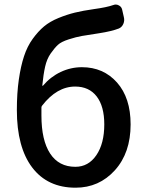

<svg xmlns="http://www.w3.org/2000/svg" viewBox="-20 -830 657 862"><path d="M168.9 -355.5Q166 -351.6 166 -347.7V-311.5Q166 -200.2 205.1 -140.6Q244.1 -81.1 318.4 -81.1Q377 -81.1 412.6 -133.3Q448.2 -185.5 448.2 -271.5Q448.2 -352.5 414.1 -397Q379.9 -441.4 317.4 -441.4Q235.4 -441.4 168.9 -355.5ZM489.3 -807.6Q494.1 -809.6 500 -809.6Q506.8 -809.6 513.7 -805.7Q525.4 -799.8 528.3 -787.1L536.1 -752.9Q540 -737.3 533.7 -722.7Q527.3 -708 513.7 -702.1Q481.4 -689.5 424.8 -680.7Q373 -672.9 347.7 -668.5Q322.3 -664.1 288.6 -653.3Q254.9 -642.6 239.7 -628.4Q224.6 -614.3 207.5 -589.8Q190.4 -565.4 182.6 -530.8Q174.8 -496.1 169.9 -446.3Q169.9 -445.3 170.9 -444.8Q171.9 -444.3 172.9 -445.3Q207 -485.4 252.4 -506.8Q297.9 -528.3 347.7 -528.3Q444.3 -528.3 505.4 -459.5Q566.4 -390.6 566.4 -271.5Q566.4 -143.6 495.6 -65.4Q424.8 12.7 319.3 12.7Q193.4 12.7 124.5 -78.1Q55.7 -168.9 55.7 -335.9Q55.7 -412.1 64.5 -472.7Q73.2 -533.2 87.9 -577.6Q102.5 -622.1 127 -655.8Q151.4 -689.5 177.7 -711.4Q204.1 -733.4 242.2 -749Q280.3 -764.6 316.4 -773.4Q352.5 -782.2 401.4 -789.1Q459 -796.9 489.3 -807.6Z"/></svg>

Font: Gen Jyuu GothicL Medium
Style: Regular
Weight: 500
Designer: [Source Han Sans]
Ryoko NISHIZUKA  (kana & ideographs); Paul D. Hunt (Latin, Greek & Cyrillic); Wenlong ZHANG  (bopomofo
Version: Version 1.002.20150607